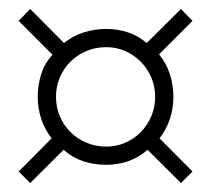

<svg xmlns="http://www.w3.org/2000/svg" viewBox="-20 -528 475 432"><path d="M387.2 -116.2 312 -190.9Q292.5 -173.8 269 -165.5Q245.6 -157.2 219.2 -157.2Q191.9 -157.2 167.7 -165Q143.6 -172.9 123 -190.9L47.9 -116.2L22 -142.1L96.2 -216.8Q80.6 -236.8 72.8 -260.5Q64.9 -284.2 64.9 -310.1Q64.9 -335.9 72.5 -360.6Q80.1 -385.3 98.1 -404.8L22 -481L47.9 -507.8L124 -431.2Q144.5 -447.8 168.9 -455.3Q193.4 -462.9 219.2 -462.9Q244.6 -462.9 267.6 -455.3Q290.5 -447.8 310.1 -431.2L387.2 -507.8L413.1 -481L337.9 -405.8Q354.5 -385.3 362.3 -360.8Q370.1 -336.4 370.1 -310.1Q370.1 -284.2 362.3 -260.5Q354.5 -236.8 338.9 -216.8L413.1 -142.1ZM329.1 -310.1Q329.1 -333 320.6 -353.3Q312 -373.5 296.9 -388.9Q281.7 -404.3 261.7 -413.1Q241.7 -421.9 219.2 -421.9Q195.3 -421.9 174.8 -413.3Q154.3 -404.8 138.9 -389.6Q123.5 -374.5 114.7 -354Q106 -333.5 106 -310.1Q106 -286.6 114.7 -266.1Q123.5 -245.6 138.9 -230.5Q154.3 -215.3 174.8 -206.8Q195.3 -198.2 219.2 -198.2Q242.2 -198.2 262.2 -207Q282.2 -215.8 297.1 -231.2Q312 -246.6 320.6 -266.8Q329.1 -287.1 329.1 -310.1Z"/></svg>

Font: Scheherazade
Style: Regular
Weight: 400
Designer: SIL International
Foundry: SIL International
Version: Version 2.100 (build 932/914)